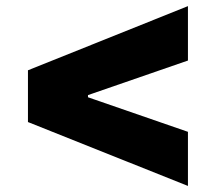

<svg xmlns="http://www.w3.org/2000/svg" viewBox="-20 -613 721 634"><path d="M72.3 -210V-380.9L600.6 -592.8V-413.1L264.6 -296.9L270.5 -305.7V-285.2L264.6 -293.9L600.6 -177.7V1Z"/></svg>

Font: Inter 28pt Black
Style: Regular
Weight: 900
Designer: Rasmus Andersson
Foundry: rsms
Version: Version 4.001;git-66647c0bb